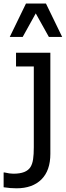

<svg xmlns="http://www.w3.org/2000/svg" viewBox="-64 -838 366 1065"><path d="M280.8 -633.3H207L134.3 -763.7L62 -633.3H-9.8L80.1 -818.4H190.9ZM215.3 15.6Q215.3 107.9 165.8 157.2Q116.2 206.5 27.3 206.5Q-6.8 206.5 -43.9 200.7V118.7H-38.6Q-10.3 125.5 9.8 125.5Q46.9 125.5 70.3 116.2Q93.8 106.9 105.5 87.9Q115.7 71.3 119.6 45.2Q123.5 19 123.5 -22V-469.2H24.9V-545.4H215.3Z"/></svg>

Font: SG Kara Bold
Style: Regular
Weight: 400
Designer: Damoon Khanjanzadeh
Version: Version 1.000